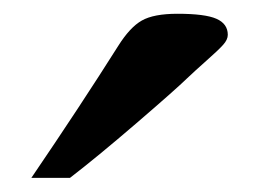

<svg xmlns="http://www.w3.org/2000/svg" viewBox="-20 -813 368 272"><path d="M24.4 -561Q94.2 -663.6 147.5 -748Q164.1 -774.4 180.9 -783.9Q197.8 -793.5 231.4 -793.5Q270.5 -793.5 286.6 -786.4Q302.7 -779.3 302.7 -763.7Q302.7 -756.8 296.1 -749.5Q289.6 -742.2 272.5 -727.1Q255.4 -711.9 245.1 -702.1Q228 -685.5 172.6 -637.9Q117.2 -590.3 79.1 -561Z"/></svg>

Font: Coustard Black
Style: Regular
Weight: 900
Foundry: vernon adams
Version: Version 1.001;